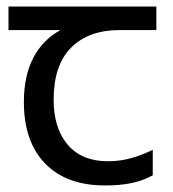

<svg xmlns="http://www.w3.org/2000/svg" viewBox="-20 -557 530 587"><path d="M301 10Q183 10 118 -57Q53 -124 53 -245Q53 -325 82 -380.5Q111 -436 165 -465H6V-537H458V-465H345Q251 -465 197.5 -411.5Q144 -358 144 -252Q144 -165 187 -114.5Q230 -64 310 -64Q347 -64 381 -73.5Q415 -83 447 -99V-21Q418 -5 383 2.5Q348 10 301 10Z"/></svg>

Font: hexubangla05
Style: Book
Weight: 400
Designer: Jelle Bosma - Monotype Design Team
Foundry: Monotype Imaging Inc.
Version: Version 2.003